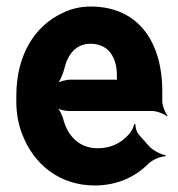

<svg xmlns="http://www.w3.org/2000/svg" viewBox="-20 -558 545 588"><path d="M258 -538C226 -538 197 -531 171 -518C87 -479 30 -390 30 -265V-246C30 -211 36 -178 48 -147C83 -55 162 10 270 10C339 10 394 -16 435 -57C447 -69 474 -80 486 -79L487 -83C474 -84 447 -98 436 -111L405 -146C398 -154 394 -169 395 -177L391 -178C390 -170 382 -153 374 -146C351 -120 320 -104 279 -104C224 -104 188 -140 174 -192C171 -206 160 -226 152 -233L151 -229C159 -223 178 -218 192 -218H447C461 -218 483 -209 491 -202L493 -204C486 -212 477 -234 477 -248V-278C477 -434 400 -538 258 -538ZM338 -326V-320C338 -317 338 -311 340 -310L342 -312C341 -314 335 -314 332 -314H196C182 -314 159 -308 151 -301L153 -297C161 -305 172 -328 176 -344C186 -389 211 -424 257 -424C309 -424 338 -387 338 -326Z"/></svg>

Font: Asimov
Style: EdgeNar
Weight: 500
Designer: Google
Version: Version 2.000980: 2014